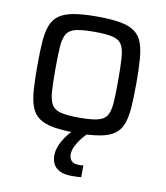

<svg xmlns="http://www.w3.org/2000/svg" viewBox="-81 -586 739 854"><g transform="rotate(10 288.5 -159.0)"><path d="M288.4 8Q225.2 8 183.8 0.7Q142.4 -6.6 118.1 -23.9Q93.8 -41.3 82.5 -71.3Q71.2 -101.3 67.9 -146.5Q64.7 -191.7 64.7 -255.1Q64.7 -318.5 67.9 -363.6Q71.2 -408.8 82.5 -438.8Q93.8 -468.8 118.1 -486.1Q142.4 -503.5 183.8 -510.7Q225.2 -518 288.4 -518Q351.5 -518 392.9 -510.7Q434.3 -503.5 458.7 -486.1Q483 -468.8 494.2 -438.8Q505.5 -408.8 508.8 -363.6Q512.1 -318.5 512.1 -255.1Q512.1 -191.7 508.8 -146.5Q505.5 -101.3 494.2 -71.3Q483 -41.3 458.7 -23.9Q434.3 -6.6 392.9 0.7Q351.5 8 288.4 8ZM288.4 -61Q341.7 -61 371.1 -68.1Q400.5 -75.1 412.7 -95.1Q425 -115 427.6 -153.7Q430.3 -192.4 430.3 -255.1Q430.3 -317.8 427.6 -356.4Q425 -395.1 412.7 -415.2Q400.5 -435.4 371.1 -442.2Q341.7 -449 288.4 -449Q235.5 -449 205.9 -442.2Q176.3 -435.4 164 -415.2Q151.8 -395.1 149.1 -356.4Q146.4 -317.8 146.4 -255.1Q146.4 -192.4 149.1 -153.7Q151.8 -115 164 -95.1Q176.3 -75.1 205.9 -68.1Q235.5 -61 288.4 -61ZM303.8 200Q267 200 246.2 189.7Q225.4 179.4 216.9 161.8Q208.3 144.2 208.3 123.1Q208.3 90.7 229.3 54.6Q250.3 18.5 283.3 -10L342.2 0Q329.2 10.4 314.5 28.4Q299.8 46.4 289.5 66.9Q279.2 87.4 279.2 105.7Q279.2 123.1 289.2 134.7Q299.1 146.3 326.2 146.3Q329.2 146.3 333.5 146Q337.8 145.7 343.2 144.7V197.9Q333.5 198.9 324.1 199.5Q314.6 200 303.8 200Z"/></g></svg>

Font: Saira Thin
Style: Regular
Weight: 100
Designer: Hector Gatti with collaboration of the Omnibus-Type team
Foundry: Omnibus-Type
Version: Version 1.101